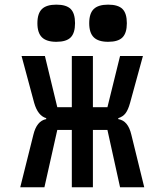

<svg xmlns="http://www.w3.org/2000/svg" viewBox="-20 -786 640 806"><path d="M174 -286V-290Q139 -300 123.5 -354L70.5 -551H168.5L220.5 -336H281.5V-551H370V-336H431L484 -551H580L526 -354Q518 -325 507 -310.5Q496 -296 476.5 -290V-286Q497.5 -282.5 511 -266.2Q524.5 -250 531.5 -220L585.5 0H484L431 -240.5H370V0H281.5V-240.5H220.5L166.5 0H65L120 -220Q134 -278.5 174 -286ZM137 -688.5Q137 -729.5 156 -748Q175 -766.5 216.5 -766.5Q258.5 -766.5 276.8 -748.2Q295 -730 295 -688.5Q295 -647.5 276.8 -629Q258.5 -610.5 216.5 -610.5Q175.5 -610.5 156.2 -629.2Q137 -648 137 -688.5ZM354.5 -688.5Q354.5 -729.5 373.5 -748Q392.5 -766.5 434 -766.5Q476 -766.5 494.2 -748.2Q512.5 -730 512.5 -688.5Q512.5 -647.5 494.2 -629Q476 -610.5 434 -610.5Q393 -610.5 373.8 -629.2Q354.5 -648 354.5 -688.5Z"/></svg>

Font: JuliaMono SemiBold
Style: Regular
Weight: 600
Monospace: yes
Designer: cormullion
Foundry: corm
Version: Version 0.055; ttfautohint (v1.8.4)